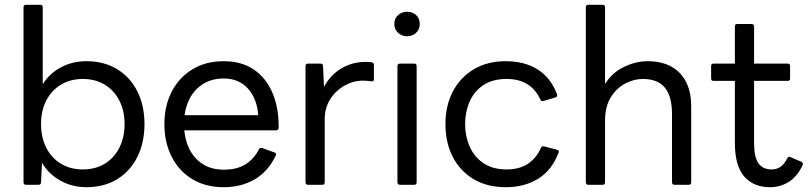

<svg xmlns="http://www.w3.org/2000/svg" viewBox="-20 -770 3372 800"><path d="M340 10Q281 10 231.5 -17.5Q182 -45 155 -92L151 -11Q151 0 140 0H89Q78 0 78 -11V-740Q78 -750 89 -750H148Q158 -750 158 -740V-419Q186 -464 234 -489.5Q282 -515 340 -515Q414 -515 468.5 -481.5Q523 -448 552.5 -389Q582 -330 582 -253Q582 -176 552.5 -116.5Q523 -57 468.5 -23.5Q414 10 340 10ZM325 -64Q377 -64 416 -87.5Q455 -111 477 -154Q499 -197 499 -253Q499 -309 477 -351.5Q455 -394 416 -417.5Q377 -441 325 -441Q274 -441 234.5 -417.5Q195 -394 173 -351.5Q151 -309 151 -253Q151 -197 173 -154Q195 -111 234.5 -87.5Q274 -64 325 -64Z M912 10Q836 10 780.5 -24Q725 -58 695 -117.5Q665 -177 665 -253Q665 -329 695.5 -388Q726 -447 781.5 -481Q837 -515 912 -515Q987 -515 1038 -480Q1089 -445 1115.5 -382.5Q1142 -320 1141 -238Q1141 -227 1130 -227H748Q755 -152 798.5 -107.5Q842 -63 912 -63Q967 -63 1002.5 -85Q1038 -107 1059 -148Q1063 -156 1073 -153L1123 -135Q1134 -131 1129 -122Q1097 -55 1041 -22.5Q985 10 912 10ZM912 -443Q846 -443 802.5 -402Q759 -361 749 -290H1056Q1051 -359 1013 -401Q975 -443 912 -443Z M1264 0Q1253 0 1253 -11V-495Q1253 -505 1264 -505H1315Q1326 -505 1326 -495L1330 -408Q1357 -458 1402.5 -485Q1448 -512 1502 -512Q1511 -512 1517.5 -512Q1524 -512 1529 -510Q1538 -509 1538 -499V-441Q1538 -429 1527 -431Q1520 -432 1512 -433Q1504 -434 1493 -434Q1452 -434 1415 -413Q1378 -392 1355.5 -356Q1333 -320 1333 -274V-11Q1333 0 1323 0Z M1676 -619Q1654 -619 1638.5 -633.5Q1623 -648 1623 -670Q1623 -693 1638.5 -707Q1654 -721 1676 -721Q1699 -721 1714 -707Q1729 -693 1729 -670Q1729 -648 1714 -633.5Q1699 -619 1676 -619ZM1647 0Q1636 0 1636 -11V-495Q1636 -505 1647 -505H1706Q1716 -505 1716 -495V-11Q1716 0 1706 0Z M2087 10Q2010 10 1953.5 -23.5Q1897 -57 1866.5 -116.5Q1836 -176 1836 -253Q1836 -330 1867 -389Q1898 -448 1954.5 -481.5Q2011 -515 2087 -515Q2166 -515 2220.5 -480.5Q2275 -446 2301 -377Q2304 -367 2294 -364L2244 -349Q2236 -346 2231 -356Q2192 -441 2091 -441Q2032 -441 1993.5 -415Q1955 -389 1936.5 -346Q1918 -303 1918 -253Q1918 -203 1937 -159.5Q1956 -116 1994.5 -90Q2033 -64 2091 -64Q2144 -64 2179.5 -87.5Q2215 -111 2234 -154Q2238 -163 2247 -160L2301 -146Q2312 -143 2307 -133Q2279 -60 2222 -25Q2165 10 2087 10Z M2432 0Q2421 0 2421 -11V-740Q2421 -750 2432 -750H2491Q2501 -750 2501 -740V-420Q2530 -467 2579.5 -491Q2629 -515 2679 -515Q2765 -515 2812.5 -465.5Q2860 -416 2860 -328V-11Q2860 0 2850 0H2791Q2780 0 2780 -11V-295Q2780 -368 2750.5 -404.5Q2721 -441 2658 -441Q2622 -441 2586 -422.5Q2550 -404 2525.5 -365.5Q2501 -327 2501 -267V-11Q2501 0 2491 0Z M3188 10Q3120 10 3081 -34.5Q3042 -79 3042 -175V-433H2953Q2943 -433 2943 -443V-495Q2943 -505 2953 -505H3042V-660Q3042 -670 3052 -670H3111Q3122 -670 3122 -660V-505H3262Q3272 -505 3272 -495V-443Q3272 -433 3262 -433H3122V-173Q3122 -116 3140 -90Q3158 -64 3195 -64Q3238 -64 3260 -110Q3265 -120 3274 -115L3319 -96Q3329 -91 3323 -79Q3299 -31 3264 -10.5Q3229 10 3188 10Z"/></svg>

Font: LINE Seed Sans
Style: Regular
Weight: 400
Designer: LINE VX Design & Dalton Maag Ltd & Sandoll Inc
Foundry: Dalton Maag Ltd
Version: Version 1.003